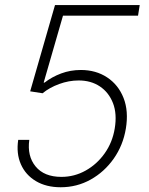

<svg xmlns="http://www.w3.org/2000/svg" viewBox="-20 -748 604 777"><path d="M225.6 9.8Q167 9.8 125.2 -15.1Q83.5 -40 64.5 -83.3Q45.4 -126.5 53.7 -182.1H98.6Q89.4 -116.7 124 -74.5Q158.7 -32.2 228.5 -32.2Q281.2 -32.2 326.9 -57.9Q372.6 -83.5 403.8 -127.7Q435.1 -171.9 444.3 -228Q454.1 -287.1 437.3 -330.6Q420.4 -374 384.3 -398.2Q348.1 -422.4 298.3 -422.4Q258.8 -422.4 219.5 -408Q180.2 -393.6 152.3 -370.6L102.1 -378.4L202.6 -727.5H545.4L538.6 -684.6H234.9L156.7 -413.6H160.2Q189.5 -436.5 227.3 -450.7Q265.1 -464.8 307.1 -464.8Q368.2 -464.8 413.6 -434.8Q459 -404.8 480 -351.6Q501 -298.3 489.3 -227.5Q478 -159.7 440.2 -106Q402.3 -52.2 346.7 -21.2Q291 9.8 225.6 9.8Z"/></svg>

Font: Inter ExtraLight
Style: Italic
Weight: 250
Italic angle: -9.3988°
Designer: Rasmus Andersson
Foundry: rsms
Version: Version 4.001;git-66647c0bb